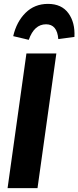

<svg xmlns="http://www.w3.org/2000/svg" viewBox="-20 -968 403 988"><path d="M270 -693 173 0H19L116 -693ZM48 -782Q65 -856 111.5 -902Q158 -948 227 -948Q297 -948 332 -900Q367 -852 363 -778L280 -767Q274 -843 217 -843Q156 -843 128 -763Z"/></svg>

Font: Fira Sans Condensed
Style: Bold Italic
Weight: 700
Width: 3
Italic angle: -8°
Designer: Carrois Corporate & Edenspiekermann AG
Foundry: Carrois Corporate GbR & Edenspiekermann AG
Version: Version 4.203